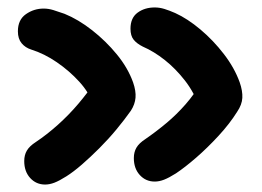

<svg xmlns="http://www.w3.org/2000/svg" viewBox="-20 -510 704 515"><path d="M101 -15Q77 -15 61 -32.5Q45 -50 45 -78Q45 -94 52 -106Q59 -118 76 -129Q106 -149 135.5 -175.5Q165 -202 190 -231.5Q215 -261 233 -288L230 -230Q219 -262 192.5 -291Q166 -320 132.5 -343Q99 -366 64 -377Q48 -382 38 -394Q28 -406 28 -426Q28 -457 49.5 -472Q71 -487 97 -487Q110 -487 123 -483Q136 -479 153 -473Q190 -458 227 -429Q264 -400 293.5 -364Q323 -328 337 -289Q345 -266 343.5 -248Q342 -230 331 -213Q314 -189 292.5 -163Q271 -137 246.5 -112.5Q222 -88 199.5 -68.5Q177 -49 158 -37Q139 -25 126 -20Q113 -15 101 -15ZM395 -23Q371 -23 355 -40.5Q339 -58 339 -86Q339 -102 346 -114Q353 -126 370 -137Q399 -157 426.5 -180Q454 -203 478 -230.5Q502 -258 519 -288L516 -220Q501 -262 476 -294Q451 -326 422 -349Q393 -372 363 -385Q347 -393 338.5 -403.5Q330 -414 330 -433Q330 -462 349 -476Q368 -490 395 -490Q408 -490 421 -486Q434 -482 450 -475Q483 -460 517.5 -431Q552 -402 580.5 -365Q609 -328 623 -289Q631 -266 630 -247.5Q629 -229 616 -210Q596 -178 566 -145.5Q536 -113 506 -87Q476 -61 452 -45Q433 -33 420 -28Q407 -23 395 -23Z"/></svg>

Font: Shantell Sans SemiBold
Style: Regular
Weight: 600
Designer: Stephen Nixon, Anya Danilova, Shantell Martin
Foundry: Arrow Type
Version: Version 1.011;[c5ecc13dd]